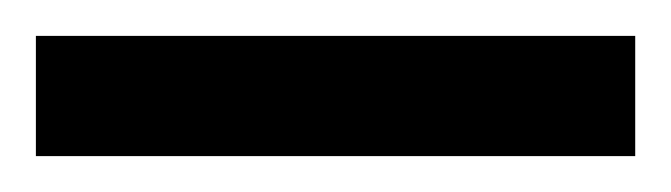

<svg xmlns="http://www.w3.org/2000/svg" viewBox="-21 70 374 107"><path d="M-1 90H333V157H-1Z"/></svg>

Font: Noto Sans Gurmukhi Condensed SemiBold
Style: Regular
Weight: 600
Width: 3
Designer: Jelle Bosma - Monotype Design Team
Foundry: Monotype Imaging Inc.
Version: Version 2.004; ttfautohint (v1.8.4.7-5d5b)